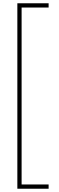

<svg xmlns="http://www.w3.org/2000/svg" viewBox="-20 -793 359 1173"><path d="M277 360V334H112V-747H277V-773H86V360Z"/></svg>

Font: Noto Sans Telugu Thin
Style: Regular
Weight: 100
Designer: Jelle Bosma - Monotype Design Team
Foundry: Monotype Imaging Inc.
Version: Version 2.005